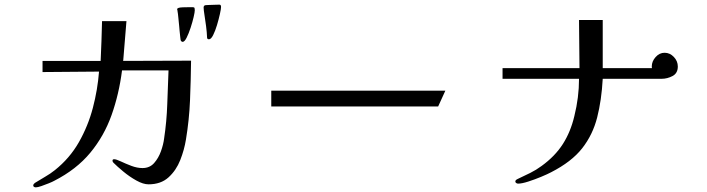

<svg xmlns="http://www.w3.org/2000/svg" viewBox="-20 -804 3040 826"><path d="M802 -543Q801 -458 797.5 -373Q794 -288 780 -204Q773 -160 755.5 -115.5Q738 -71 705 -41Q672 -11 619 -11Q596 -11 566.5 -27.5Q537 -44 510.5 -66Q484 -88 468 -104Q464 -108 464 -113Q464 -119 471 -119Q480 -119 500 -109.5Q520 -100 545 -90.5Q570 -81 593 -81Q624 -81 643 -102.5Q662 -124 672.5 -153.5Q683 -183 686 -208Q697 -281 699.5 -354.5Q702 -428 705 -501H505Q492 -399 460 -309Q428 -219 368.5 -147Q309 -75 213 -26Q206 -22 190 -15.5Q174 -9 158 -3.5Q142 2 134 2Q130 2 126.5 0Q123 -2 123 -6Q123 -10 125.5 -12.5Q128 -15 130 -17Q152 -31 174 -43.5Q196 -56 216 -72Q280 -123 319.5 -192.5Q359 -262 379.5 -340Q400 -418 406 -496L163 -494V-542H413Q415 -585 416.5 -627.5Q418 -670 419 -713H524L510 -542Q583 -542 656 -542.5Q729 -543 802 -543ZM818 -760Q818 -752 813 -730.5Q808 -709 800 -684.5Q792 -660 783 -642Q774 -624 766 -624Q761 -624 758 -629Q757 -630 755.5 -644Q754 -658 752.5 -672.5Q751 -687 751 -690Q749 -707 747.5 -725.5Q746 -744 743 -761Q743 -762 742.5 -762.5Q742 -763 742 -764Q742 -768 748 -770Q753 -772 765.5 -772.5Q778 -773 791 -773Q804 -773 810 -773Q816 -773 817 -769Q818 -765 818 -760ZM931 -774Q931 -766 926 -743.5Q921 -721 913.5 -696Q906 -671 897 -653Q888 -635 879 -635Q873 -635 871 -640Q870 -666 866.5 -692Q863 -718 859 -744Q858 -751 857 -758Q856 -765 856 -772Q856 -778 861 -781Q862 -782 876 -782.5Q890 -783 905.5 -783.5Q921 -784 924 -784Q931 -784 931 -774Z M1896 -414 1865 -346H1147V-414Z M2896 -518Q2896 -489 2873.5 -477Q2851 -465 2826 -465H2573Q2568 -373 2549 -298.5Q2530 -224 2484.5 -166Q2439 -108 2351 -63Q2336 -55 2308.5 -43.5Q2281 -32 2253 -23Q2225 -14 2209 -14Q2205 -14 2201 -16.5Q2197 -19 2197 -23Q2197 -29 2205 -33Q2205 -33 2209 -35Q2235 -47 2261 -60Q2287 -73 2310 -90Q2368 -132 2401.5 -184.5Q2435 -237 2451 -305Q2471 -385 2471 -465H2142V-511H2473Q2473 -563 2472 -614.5Q2471 -666 2471 -718H2573V-511H2785Q2784 -513 2784 -518Q2784 -540 2800.5 -558.5Q2817 -577 2839 -577Q2862 -577 2879 -559Q2896 -541 2896 -518Z"/></svg>

Font: Kaisei Opti
Style: Regular
Weight: 400
Designer: Font-Kai, 金井和夫
Foundry: KAZUO KANAI
Version: Version 5.003